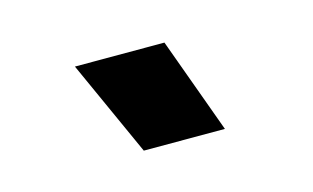

<svg xmlns="http://www.w3.org/2000/svg" viewBox="-40 -866 580 356"><g transform="rotate(-15 250.0 -688.0)"><path d="M118.2 -779.8H290L356.9 -596.2H201.2Z"/></g></svg>

Font: Cooper Hewitt
Style: Bold Italic
Weight: 712
Designer: Village Type and Design LLC
Foundry: Cooper Hewitt Smithsonian Design Museum
Version: 1.000